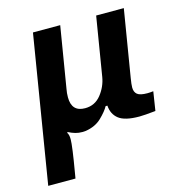

<svg xmlns="http://www.w3.org/2000/svg" viewBox="-110 -625 880 939"><g transform="rotate(-15 330.5 -156.0)"><path d="M141 -528H279L228 -219Q224 -199 224 -177Q224 -104 292 -104Q342 -104 373 -143Q404 -182 412 -230L461 -528H601L545 -188Q540 -158 540 -142Q540 -119 554 -107.5Q568 -96 605 -96Q617 -96 635 -98L620 -2Q563 4 538 4Q465 4 434 -20Q403 -44 400 -88H391Q378 -64 347 -34Q316 -4 266 4Q260 5 249 5Q230 5 214 0.5Q198 -4 178 -14L176 -10Q184 1 184 24Q184 59 161 192L157 216H19Z"/></g></svg>

Font: Be Vietnam
Style: Bold Italic
Weight: 700
Italic angle: -9.66701°
Designer: Gabriel Lam
Foundry: TypeRant
Version: Version 3.000